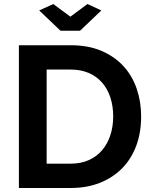

<svg xmlns="http://www.w3.org/2000/svg" viewBox="-20 -935 756 955"><path d="M245 -915 330 -852 415 -915 484 -883 378 -782H281L175 -883ZM74 0V-710H332Q419 -710 484.5 -682Q550 -654 594 -606Q638 -558 660 -493.5Q682 -429 682 -356Q682 -275 657.5 -209.5Q633 -144 587 -97.5Q541 -51 476.5 -25.5Q412 0 332 0ZM543 -356Q543 -407 529 -450Q515 -493 488 -524Q461 -555 421.5 -572Q382 -589 332 -589H212V-121H332Q383 -121 422.5 -139Q462 -157 488.5 -188.5Q515 -220 529 -263Q543 -306 543 -356Z"/></svg>

Font: IngvarSans
Style: Bold
Weight: 700
Version: Version 3.000